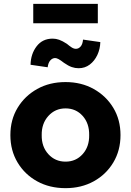

<svg xmlns="http://www.w3.org/2000/svg" viewBox="-20 -969 681 999"><path d="M321 10Q238 10 173.5 -25.5Q109 -61 71.5 -123.5Q34 -186 34 -266Q34 -346 71.5 -408Q109 -470 173.5 -506Q238 -542 321 -542Q403 -542 467.5 -506Q532 -470 569.5 -408Q607 -346 607 -266Q607 -186 569.5 -123.5Q532 -61 467.5 -25.5Q403 10 321 10ZM321 -128Q375 -128 410 -167Q445 -206 444 -266Q445 -327 410 -366Q375 -405 321 -405Q267 -405 231.5 -365.5Q196 -326 197 -266Q196 -206 231.5 -167Q267 -128 321 -128ZM389 -614Q371 -614 353.5 -620Q336 -626 313 -642Q295 -656 284.5 -661.5Q274 -667 267 -667Q253 -667 242 -655Q231 -643 228 -619L139 -632Q140 -688 170.5 -728Q201 -768 254 -768Q271 -768 288 -762Q305 -756 328 -741Q341 -730 352.5 -722.5Q364 -715 375 -715Q389 -715 399.5 -727Q410 -739 412 -763L502 -750Q501 -714 486.5 -683Q472 -652 447 -633Q422 -614 389 -614ZM153 -848V-949H489V-848Z"/></svg>

Font: Lexend Deca
Style: Bold
Weight: 700
Designer: Bonnie Shaver-Troup, Thomas Jockin
Foundry: Lexend
Version: Version 1.008; ttfautohint (v1.8.4.7-5d5b)